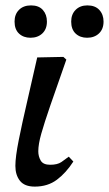

<svg xmlns="http://www.w3.org/2000/svg" viewBox="-20 -683 404 712"><path d="M109 9Q71 9 54 -12.5Q37 -34 37 -68Q37 -101 49.5 -163.5Q62 -226 80.5 -305.5Q99 -385 118 -470L215 -472L226 -462Q189 -357 166.5 -291.5Q144 -226 133 -187Q122 -148 122 -122Q122 -103 131 -87.5Q140 -72 166 -72Q193 -72 207.5 -82Q222 -92 235 -102L252 -84Q225 -42 191 -16.5Q157 9 109 9ZM303 -543Q277 -543 260.5 -558.5Q244 -574 244 -603Q244 -630 260.5 -646.5Q277 -663 304 -663Q333 -663 348.5 -646Q364 -629 364 -603Q364 -575 347 -559Q330 -543 303 -543ZM93 -543Q67 -543 50.5 -558.5Q34 -574 34 -603Q34 -630 50.5 -646.5Q67 -663 95 -663Q124 -663 139 -646Q154 -629 154 -603Q154 -575 137 -559Q120 -543 93 -543Z"/></svg>

Font: STIX Two Text Medium
Style: Italic
Weight: 500
Italic angle: -12°
Designer: Ross Mills, John Hudson & Paul Hanslow, Tiro Typeworks Ltd; with prior portions MicroPress Inc. and Coen Hoffman, Elsevi
Foundry: Tiro Typeworks Ltd
Version: Version 2.13 b171